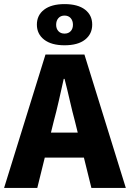

<svg xmlns="http://www.w3.org/2000/svg" viewBox="-28 -917 634 937"><path d="M-8 0 194 -651H384L586 0H418L338 -324Q325 -372 312.5 -427Q300 -482 287 -532H283Q272 -482 259.5 -427Q247 -372 234 -324L154 0ZM130 -148V-270H446V-148ZM287 -696Q223 -696 187.5 -723.5Q152 -751 152 -797Q152 -843 187.5 -870Q223 -897 287 -897Q352 -897 387 -870Q422 -843 422 -797Q422 -751 387 -723.5Q352 -696 287 -696ZM287 -753Q306 -753 317 -765Q328 -777 328 -796Q328 -816 317 -828.5Q306 -841 287 -841Q268 -841 257 -828.5Q246 -816 246 -796Q246 -777 257 -765Q268 -753 287 -753Z"/></svg>

Font: Mada ExtraBold
Style: Regular
Weight: 800
Designer: Khaled Hosny
Version: Version 1.5